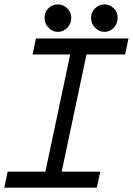

<svg xmlns="http://www.w3.org/2000/svg" viewBox="-21 -860 609 880"><path d="M457.5 -713.9Q433.1 -713.9 414.8 -732.9Q396.5 -752 396.5 -778.3Q396.5 -804.2 414.8 -822Q433.1 -839.8 457.5 -839.8Q481.4 -839.8 499.8 -822.8Q518.1 -805.7 518.1 -778.3Q518.1 -751 499.8 -732.4Q481.4 -713.9 457.5 -713.9ZM305.7 -778.3Q305.7 -752 287.6 -732.9Q269.5 -713.9 244.6 -713.9Q219.7 -713.9 201.4 -732.9Q183.1 -752 183.1 -778.3Q183.1 -805.7 201.4 -822.8Q219.7 -839.8 244.1 -839.8Q270 -839.8 287.8 -821.5Q305.7 -803.2 305.7 -778.3ZM422.9 0H-1.5L14.2 -73.2H187L300.8 -610.4H128.4L143.6 -683.6H567.9L552.7 -610.4H375.5L261.7 -73.2H438.5Z"/></svg>

Font: Anka/Coder Condensed
Style: Italic
Weight: 400
Width: 4
Italic angle: -12°
Monospace: yes
Version: Version 001.100